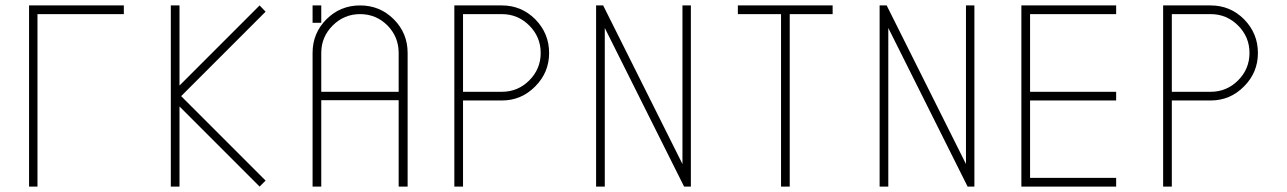

<svg xmlns="http://www.w3.org/2000/svg" viewBox="-20 -687 4738 707"><path d="M118 0H87V-667H436V-635H118Z M647 -333 958 -22 936 0 641 -295V0H609V-667H641V-372L936 -667L958 -644Z M1430 -616Q1481 -565 1481 -492V0H1448V-318H1163V0H1131V-492Q1131 -565 1182 -616Q1233 -667 1306 -667Q1379 -667 1430 -616ZM1448 -492Q1448 -551 1407 -593Q1365 -635 1306 -635Q1247 -635 1205 -593Q1163 -551 1163 -492V-349H1448ZM1163 -667V-603H1131V-667Z M1828 -667Q1900 -667 1951 -616Q2002 -564 2002 -492Q2002 -420 1951 -369Q1900 -317 1828 -317H1685V0H1653V-667ZM1828 -349Q1887 -349 1929 -391Q1971 -433 1971 -492Q1971 -551 1929 -593Q1887 -635 1828 -635H1685V-349Z M2493 -667H2524V0H2499L2207 -584V0H2175V-667H2201L2493 -83Z M3046 -667V-635H2888V0H2856V-635H2697V-667Z M3537 -667H3568V0H3543L3251 -584V0H3219V-667H3245L3537 -83Z M3773 -635V-349H4090V-317H3773V-32H4090V0H3741V-667H4090V-635Z M4438 -667Q4510 -667 4561 -616Q4612 -564 4612 -492Q4612 -420 4561 -369Q4510 -317 4438 -317H4295V0H4263V-667ZM4438 -349Q4497 -349 4539 -391Q4581 -433 4581 -492Q4581 -551 4539 -593Q4497 -635 4438 -635H4295V-349Z"/></svg>

Font: Zector
Style: Regular
Weight: 400
Designer: GGBot
Version: 0.72